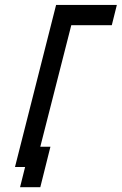

<svg xmlns="http://www.w3.org/2000/svg" viewBox="-20 -687 501 790"><path d="M83.3 0H41.7L210.8 -666.7H460.8L440 -583.3H273.3L145.8 -83.3H187.5L145.8 83.3H62.5Z"/></svg>

Font: Yulong
Style: Italic
Weight: 400
Italic angle: -14.25°
Designer: GGBotNet
Foundry: f0n7.com
Version: 1.00